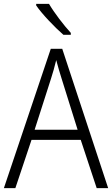

<svg xmlns="http://www.w3.org/2000/svg" viewBox="-20 -967 577 987"><path d="M232 -947H166V-939C195 -896 261 -827 306 -788H344V-798C308 -837 259 -901 232 -947ZM477 0H536L300 -716H241L0 0H59L142 -248H395ZM297 -562 379 -300H158L242 -562C251 -590 261 -624 269 -658C277 -627 289 -587 297 -562Z"/></svg>

Font: Noto Sans Ethiopic SemiCondensed Light
Style: Regular
Weight: 300
Width: 4
Designer: Monotype Design Team
Foundry: Monotype Imaging Inc.
Version: Version 2.102